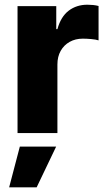

<svg xmlns="http://www.w3.org/2000/svg" viewBox="-20 -567 456 818"><path d="M54.7 0V-541H219.7V-442.9H224.6Q239.3 -496.1 272.7 -521.5Q306.2 -546.9 352.1 -546.9Q364.3 -546.9 376.7 -545.7Q389.2 -544.4 399.9 -541.5V-395Q388.2 -398.9 368.4 -400.6Q348.6 -402.3 332.5 -402.3Q301.3 -402.3 276.9 -388.7Q252.4 -375 238.5 -350.3Q224.6 -325.7 224.6 -292.5V0ZM19 231 64.5 57.6H219.2L136.2 231Z"/></svg>

Font: Inter 17pt ExtraBold
Style: Regular
Weight: 800
Version: Version 4.001;git-66647c0bb